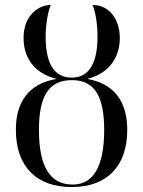

<svg xmlns="http://www.w3.org/2000/svg" viewBox="-20 -744 578 774"><path d="M269 10C413 10 493 -76 493 -220C493 -336 440 -406 332 -426C427 -450 463 -520 463 -591C463 -663 423 -724 353 -724C365 -696 373 -649 373 -595C373 -493 341 -431 269 -431C195 -431 164 -494 164 -596C164 -639 172 -696 185 -724C135 -724 75 -682 75 -591C75 -521 109 -450 209 -426C93 -407 44 -330 44 -221C44 -74 125 10 269 10ZM273 0C181 0 137 -73 137 -221C137 -356 176 -421 270 -421C362 -421 400 -355 400 -220C400 -69 354 0 273 0Z"/></svg>

Font: Noto Serif Display ExtraCondensed
Style: Regular
Weight: 400
Width: 2
Designer: Monotype Design Team
Foundry: Monotype Imaging Inc.
Version: Version 2.009